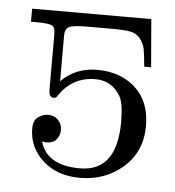

<svg xmlns="http://www.w3.org/2000/svg" viewBox="-41 -468 480 528"><g transform="rotate(5 199.5 -204.0)"><path d="M27 -394V-430H356L367 -298H348Q345 -332 342 -347Q339 -362 328.5 -375Q318 -388 300.5 -391Q283 -394 250 -394H182Q143 -394 132 -388Q121 -382 121 -365V-238Q161 -278 220 -278Q285 -278 326 -240.5Q367 -203 367 -136Q367 -65 317.5 -21.5Q268 22 198 22Q135 22 95.5 -14Q56 -50 56 -102Q56 -125 69.5 -134Q83 -143 96 -143Q114 -143 124.5 -131.5Q135 -120 135 -105Q135 -89 125.5 -78Q116 -67 98 -67Q92 -67 86 -69Q104 -4 196 -4Q298 -4 298 -141Q298 -194 286 -213Q262 -252 218 -252Q154 -252 118 -198Q114 -191 108 -191Q94 -191 94 -211V-367Q94 -384 85 -389Q76 -394 39 -394Z"/></g></svg>

Font: CMU Serif
Style: Roman
Weight: 500
Version: Version 0.7.0